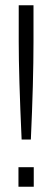

<svg xmlns="http://www.w3.org/2000/svg" viewBox="-20 -708 200 728"><path d="M51 -550V-688H107V-550Q107 -398 97 -179H62Q51 -420 51 -550ZM50 0V-74H108V0Z"/></svg>

Font: Saira Ultra Condensed Light
Style: Regular
Weight: 300
Width: 1
Designer: Hector Gatti with collaboration of the Omnibus-Type team
Foundry: Omnibus-Type
Version: Version 1.001; ttfautohint (v1.8)